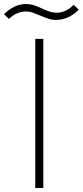

<svg xmlns="http://www.w3.org/2000/svg" viewBox="-76 -933 411 953"><path d="M99 -740H139V0H99ZM-56 -863Q-31 -887 -4 -900Q23 -913 52 -913Q75 -913 94 -906.5Q113 -900 131 -891.5Q149 -883 166.5 -876.5Q184 -870 205 -870Q251 -870 290 -909L315 -885Q293 -862 263.5 -848Q234 -834 202 -834Q182 -834 163 -840.5Q144 -847 125.5 -855Q107 -863 89 -869.5Q71 -876 52 -876Q31 -876 9.5 -867Q-12 -858 -32 -839Z"/></svg>

Font: Encode Sans Normal
Style: Thin
Weight: 100
Designer: Pablo Impallari, Andres Torresi
Foundry: Pablo Impallari, Andres Torresi
Version: Version 1.000; ttfautohint (v1.00) -l 8 -r 50 -G 200 -x 14 -